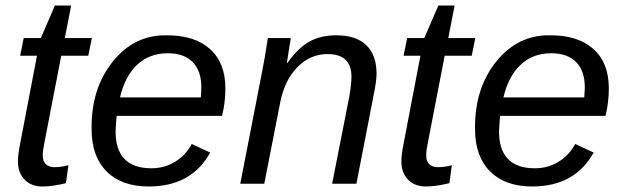

<svg xmlns="http://www.w3.org/2000/svg" viewBox="-20 -666 2264 696"><path d="M134 10Q93 10 69 -15Q45 -40 45 -81Q45 -105 53 -145L114 -464H53L66 -528H128L179 -646H238L215 -528H313L300 -464H202L141 -149Q135 -120 135 -103Q135 -60 179 -60Q201 -60 228 -67L219 -2Q170 10 134 10Z M785 -246H403Q401 -233 399 -190Q399 -56 529 -56Q576 -56 614.5 -79.5Q653 -103 675 -144L742 -113Q674 10 519 10Q421 10 366.5 -44.5Q312 -99 312 -198Q310 -345 389 -443Q468 -541 586 -538Q686 -538 741.5 -488Q797 -438 797 -346Q797 -294 785 -246ZM415 -313H708L710 -348Q710 -409 678.5 -441Q647 -473 588 -473Q522 -473 477.5 -431.5Q433 -390 415 -313Z M1272 0H1184L1246 -315Q1254 -361 1254 -388Q1254 -470 1167 -470Q1105 -470 1058.5 -423Q1012 -376 996 -296L938 0H851L932 -416Q939 -450 951 -528H1034Q1034 -523 1028 -490L1020 -438H1022Q1061 -493 1102 -515.5Q1143 -538 1200 -538Q1271 -538 1308 -502Q1345 -466 1345 -399Q1345 -371 1334 -319Z M1524 10Q1483 10 1459 -15Q1435 -40 1435 -81Q1435 -105 1443 -145L1504 -464H1443L1456 -528H1518L1569 -646H1628L1605 -528H1703L1690 -464H1592L1531 -149Q1525 -120 1525 -103Q1525 -60 1569 -60Q1591 -60 1618 -67L1609 -2Q1560 10 1524 10Z M2175 -246H1793Q1791 -233 1789 -190Q1789 -56 1919 -56Q1966 -56 2004.5 -79.5Q2043 -103 2065 -144L2132 -113Q2064 10 1909 10Q1811 10 1756.5 -44.5Q1702 -99 1702 -198Q1700 -345 1779 -443Q1858 -541 1976 -538Q2076 -538 2131.5 -488Q2187 -438 2187 -346Q2187 -294 2175 -246ZM1805 -313H2098L2100 -348Q2100 -409 2068.5 -441Q2037 -473 1978 -473Q1912 -473 1867.5 -431.5Q1823 -390 1805 -313Z"/></svg>

Font: Libra Sans
Style: Italic
Weight: 400
Italic angle: -12°
Foundry: Context Ltd
Version: Version 1.002